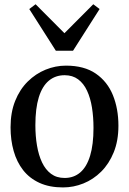

<svg xmlns="http://www.w3.org/2000/svg" viewBox="-20 -850 592 882"><path d="M28.5 -265Q28.5 -334 49.8 -386.8Q71 -439.5 107.5 -475.5Q144 -511.5 189.5 -530Q235 -548.5 283 -548.5Q367 -548.5 420.2 -511.8Q473.5 -475 498.8 -412.5Q524 -350 524 -272.5Q524 -203.5 502.5 -150.5Q481 -97.5 444.8 -61.5Q408.5 -25.5 363 -7.2Q317.5 11 269.5 11Q207 11 161.2 -10Q115.5 -31 86.2 -68.5Q57 -106 42.8 -156.2Q28.5 -206.5 28.5 -265ZM277 -32.5Q319 -32.5 348.8 -58Q378.5 -83.5 394 -134.8Q409.5 -186 409.5 -262.5Q409.5 -312 402.5 -355.8Q395.5 -399.5 380 -433Q364.5 -466.5 339 -485.5Q313.5 -504.5 277 -504.5Q234.5 -504.5 204.2 -479.2Q174 -454 158.2 -403Q142.5 -352 142.5 -275Q142.5 -225 150 -181Q157.5 -137 173.2 -103.8Q189 -70.5 214.5 -51.5Q240 -32.5 277 -32.5ZM236.5 -617 114.5 -808.5 143.5 -830.5 276 -697.5 408.5 -830.5 437.5 -808.5 315.5 -617Z"/></svg>

Font: Merriweather 72pt
Style: Regular
Weight: 400
Version: Version 2.100